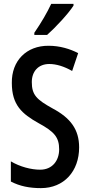

<svg xmlns="http://www.w3.org/2000/svg" viewBox="-20 -960 463 990"><path d="M359 -931V-940H244C223 -895 194 -845 157 -791V-780H223C266 -818 333 -890 359 -931ZM388 -200C388 -293 343 -352 251 -401C168 -447 144 -471 144 -537C144 -591 177 -630 234 -630C270 -630 310 -618 352 -594L383 -686C341 -708 288 -724 231 -724C116 -725 39 -646 41 -532C41 -419 93 -373 179 -325C260 -281 285 -252 285 -190C285 -132 250 -85 187 -85C141 -85 83 -100 36 -128V-24C82 0 132 10 191 10C310 10 388 -77 388 -200Z"/></svg>

Font: Noto Sans Bengali ExtraCondensed Medium
Style: Regular
Weight: 500
Width: 2
Designer: Joana Ranito - Universal Thirst; Jelle Bosma - Monotype Design Team
Foundry: Universal Thirst ehf.
Version: Version 3.000